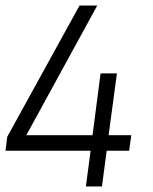

<svg xmlns="http://www.w3.org/2000/svg" viewBox="-20 -670 553 693"><path d="M307 -126H0L6 -176L267 -650H331L75 -182H314L343 -405H402L372 -182H454L446 -126H365L348 3H290Z"/></svg>

Font: Bellota Text
Style: Italic
Weight: 400
Italic angle: -7.5°
Designer: Kemie Guaida
Foundry: Kemie Guaida
Version: Version 4.001